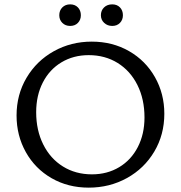

<svg xmlns="http://www.w3.org/2000/svg" viewBox="-20 -855 829 881"><path d="M252 -785Q252 -807 266 -821Q280 -835 302 -835Q324 -835 337.5 -821Q351 -807 351 -785Q351 -764 337.5 -750Q324 -736 302 -736Q280 -736 266 -750Q252 -764 252 -785ZM443 -785Q443 -807 457.5 -821Q472 -835 495 -835Q517 -835 530.5 -821Q544 -807 544 -785Q544 -764 530.5 -750Q517 -736 495 -736Q473 -736 458 -750Q443 -764 443 -785ZM56 -325Q56 -421 102 -498.5Q148 -576 227 -620Q306 -664 401 -664Q496 -664 572 -620.5Q648 -577 691 -501Q734 -425 734 -333Q734 -237 688 -159.5Q642 -82 562.5 -38Q483 6 387 6Q292 6 216.5 -37.5Q141 -81 98.5 -157Q56 -233 56 -325ZM643 -316Q643 -400 610.5 -465Q578 -530 520 -566Q462 -602 387 -602Q317 -602 262 -569Q207 -536 176.5 -476.5Q146 -417 146 -340Q146 -257 178.5 -192Q211 -127 269 -91Q327 -55 402 -55Q472 -55 527 -88Q582 -121 612.5 -180.5Q643 -240 643 -316Z"/></svg>

Font: Ysabeau Infant Medium
Style: Regular
Weight: 500
Designer: Christian Thalmann (Catharsis Fonts)
Version: Version 0.003